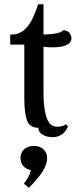

<svg xmlns="http://www.w3.org/2000/svg" viewBox="-20 -620 367 900"><path d="M184 -189Q184 -137 189.5 -105Q195 -73 204 -55.5Q213 -38 224.5 -32Q236 -26 248 -26Q262 -26 271.5 -29Q281 -32 289 -37L299 -28Q288 -2 269.5 10.5Q251 23 228 23Q199 23 179.5 11Q160 -1 160 -21Q119 -21 106.5 -56Q94 -91 94 -159V-411H28V-458H34Q61 -458 80.5 -470.5Q100 -483 114.5 -503Q129 -523 139.5 -548.5Q150 -574 159 -600H184V-458Q220 -459 243.5 -463.5Q267 -468 278 -479Q301 -475 308 -462.5Q315 -450 315 -441Q315 -429 307.5 -420.5Q300 -412 287.5 -407Q275 -402 259 -400Q243 -398 227 -398Q205 -398 184 -401ZM76 120Q76 95 93.5 79.5Q111 64 139 64Q167 64 184 80Q201 96 201 122Q201 177 115 260L92 241Q118 208 125 177Q103 174 89.5 158.5Q76 143 76 120Z"/></svg>

Font: Milonga
Style: Regular
Weight: 400
Designer: Pablo Impallari, Brenda Gallo, Rodrigo Fuenzalida
Foundry: Pablo Impallari, Brenda Gallo, Rodrigo Fuenzalida
Version: Version 1.000; ttfautohint (v0.93) -l 8 -r 50 -G 200 -x 14 -